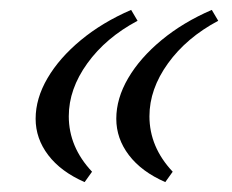

<svg xmlns="http://www.w3.org/2000/svg" viewBox="-20 -414 469 388"><path d="M151 -46Q103 -67 77.5 -100.5Q52 -134 52 -174Q52 -215 76 -256Q100 -297 143.5 -333Q187 -369 245 -394L258 -372Q194 -338 156.5 -286Q119 -234 119 -179Q119 -117 166 -67ZM314 -46Q266 -67 240.5 -100.5Q215 -134 215 -174Q215 -215 239 -256Q263 -297 306.5 -333Q350 -369 408 -394L421 -372Q357 -338 319.5 -286Q282 -234 282 -179Q282 -117 329 -67Z"/></svg>

Font: Baskervville
Style: Italic
Weight: 400
Italic angle: -18°
Designer: ANRT
Foundry: ANRT
Version: Version 1.100